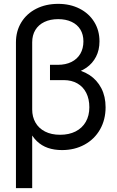

<svg xmlns="http://www.w3.org/2000/svg" viewBox="-20 -757 599 981"><path d="M61.5 -541Q61.5 -598.1 88.9 -642.8Q116.2 -687.5 165.3 -712.4Q214.4 -737.3 277.3 -737.3Q338.4 -737.3 386.5 -712.9Q434.6 -688.5 461.4 -645Q488.3 -601.6 488.3 -545.9Q488.3 -501.5 470.7 -467.3Q453.1 -433.1 421.6 -411.1Q390.1 -389.2 348.1 -380.9V-405.8Q397.9 -398.9 436.8 -373.8Q475.6 -348.6 497.6 -306.4Q519.5 -264.2 519.5 -209Q519.5 -145.5 491.2 -95.7Q462.9 -45.9 412.1 -18.1Q361.3 9.8 296.9 9.8Q257.3 9.8 225.1 -1.2Q192.9 -12.2 168.2 -35.9Q143.6 -59.6 127.4 -96.2L144.5 -109.4V204.1H61.5ZM436.5 -209Q436.5 -251 420.7 -282.5Q404.8 -314 375.2 -330.8Q345.7 -347.7 305.7 -347.7H235.4V-425.8H275.4Q315.4 -425.8 345 -440.4Q374.5 -455.1 390.4 -482.2Q406.2 -509.3 406.2 -545.9Q406.2 -580.6 390.6 -606.2Q375 -631.8 345.7 -645.5Q316.4 -659.2 277.3 -659.2Q236.8 -659.2 206.8 -644.8Q176.8 -630.4 160.6 -603.8Q144.5 -577.1 144.5 -541V-197.3Q144.5 -160.2 161.1 -130.9Q177.7 -101.6 210 -85Q242.2 -68.4 287.1 -68.4Q332.5 -68.4 366.2 -85.4Q399.9 -102.5 418.2 -134.3Q436.5 -166 436.5 -209Z"/></svg>

Font: Intratopia Thin
Style: Regular
Weight: 100
Designer: Rasmus Andersson
Foundry: rsms
Version: Version 3.000;Glyphs 3.2.3 (3260)